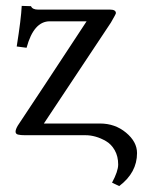

<svg xmlns="http://www.w3.org/2000/svg" viewBox="-20 -462 500 656"><path d="M321.8 -40Q373 -40 410.6 -8.8Q448.2 22.5 448.2 61Q448.2 127.9 387.2 173.8L362.8 162.1Q383.8 123 383.8 100.1Q383.8 72.3 372.1 51.5Q360.4 30.8 342.3 20.3Q324.2 9.8 306.6 4.9Q289.1 0 272.9 0H86.9H65.9Q49.8 0 41.5 -2.2Q33.2 -4.4 33.2 -12.2Q33.2 -20 41 -33.2Q111.8 -139.2 275.9 -389.2H149.9Q95.2 -389.2 70.8 -298.8L37.1 -303.2Q52.2 -397.9 54.2 -441.9L85.9 -440.9Q90.8 -429.2 109.9 -429.2H356Q376 -429.2 376 -417Q376 -414.1 358.9 -384.8L129.9 -40Z"/></svg>

Font: Common Serif News
Style: Regular
Weight: 450
Designer: Philipp H. Poll, Khaled Hosny
Foundry: Stefan Peev, Context Ltd.
Version: Version 1.026